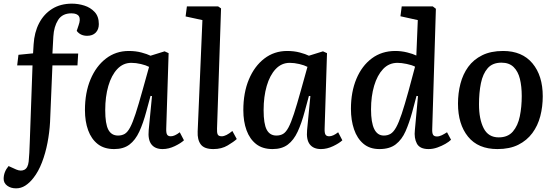

<svg xmlns="http://www.w3.org/2000/svg" viewBox="-57 -802 3036 1051"><path d="M334 -729Q284 -729 261 -692.5Q238 -656 235 -602L230 -509H371L367 -444H230L217 -134Q214 -78 203 -20.5Q192 37 172.5 87.5Q153 138 126 172Q105 199 81.5 214Q58 229 31 229Q2 229 -17.5 214.5Q-37 200 -37 177Q-37 139 -10 107L32 126Q58 137 77 127Q96 117 100 82Q102 59 103.5 35Q105 11 106 -25L121 -444H37L44 -502L124 -510L127 -559Q131 -625 157 -675Q183 -725 228.5 -753.5Q274 -782 337 -782Q371 -782 404.5 -771.5Q438 -761 461 -736.5Q484 -712 484 -670Q484 -641 467 -623.5Q450 -606 420 -606Q383 -606 363 -633L373 -663Q397 -729 334 -729Z M853 -99Q852 -75 857.5 -65.5Q863 -56 878 -56Q899 -56 927 -78L950 -34Q933 -18 899.5 -2Q866 14 833 14Q792 14 772 -11.5Q752 -37 757 -90L775 -276L767 -277L744 -192Q727 -128 705.5 -81.5Q684 -35 651.5 -10.5Q619 14 568 14Q513 14 478 -13.5Q443 -41 425.5 -89Q408 -137 408 -199Q408 -295 438.5 -367.5Q469 -440 523 -481.5Q577 -523 648 -523Q686 -523 717.5 -514.5Q749 -506 767 -497L844 -521L866 -511ZM589 -60Q610 -60 625.5 -69Q641 -78 655 -104Q669 -130 685 -179Q701 -228 723 -307L759 -436Q742 -445 714.5 -451.5Q687 -458 662 -458Q617 -458 585 -424Q553 -390 536 -331.5Q519 -273 519 -199Q519 -124 536 -92Q553 -60 589 -60Z M1051 -692 959 -712 966 -767H1137L1153 -756L1131 -98Q1130 -77 1134.5 -66.5Q1139 -56 1157 -56Q1180 -56 1215 -85L1239 -41Q1223 -26 1189.5 -6Q1156 14 1111 14Q1061 14 1042 -11.5Q1023 -37 1025 -82Z M1720 -99Q1719 -75 1724.5 -65.5Q1730 -56 1745 -56Q1766 -56 1794 -78L1817 -34Q1800 -18 1766.5 -2Q1733 14 1700 14Q1659 14 1639 -11.5Q1619 -37 1624 -90L1642 -276L1634 -277L1611 -192Q1594 -128 1572.5 -81.5Q1551 -35 1518.5 -10.5Q1486 14 1435 14Q1380 14 1345 -13.5Q1310 -41 1292.5 -89Q1275 -137 1275 -199Q1275 -295 1305.5 -367.5Q1336 -440 1390 -481.5Q1444 -523 1515 -523Q1553 -523 1584.5 -514.5Q1616 -506 1634 -497L1711 -521L1733 -511ZM1456 -60Q1477 -60 1492.5 -69Q1508 -78 1522 -104Q1536 -130 1552 -179Q1568 -228 1590 -307L1626 -436Q1609 -445 1581.5 -451.5Q1554 -458 1529 -458Q1484 -458 1452 -424Q1420 -390 1403 -331.5Q1386 -273 1386 -199Q1386 -124 1403 -92Q1420 -60 1456 -60Z M2309 -96Q2308 -74 2313.5 -64.5Q2319 -55 2335 -55Q2348 -55 2362 -62Q2376 -69 2390 -78L2412 -37Q2401 -26 2381 -14.5Q2361 -3 2337 5.5Q2313 14 2289 14Q2241 14 2225 -16Q2209 -46 2214 -90L2231 -276L2223 -277L2199 -187Q2183 -129 2163 -83.5Q2143 -38 2109.5 -12Q2076 14 2020 14Q1967 14 1932.5 -15Q1898 -44 1881 -94Q1864 -144 1864 -206Q1864 -299 1894 -370.5Q1924 -442 1978.5 -482.5Q2033 -523 2107 -523Q2140 -523 2172 -515Q2204 -507 2222 -498L2230 -692L2135 -713L2142 -767H2312L2329 -754ZM2044 -60Q2065 -60 2081 -69.5Q2097 -79 2111.5 -105Q2126 -131 2142 -179Q2158 -227 2179 -303L2215 -437Q2198 -446 2169 -452Q2140 -458 2119 -458Q2072 -458 2040 -424Q2008 -390 1991 -332.5Q1974 -275 1974 -203Q1974 -60 2044 -60Z M2666 14Q2560 14 2505 -54Q2450 -122 2450 -235Q2450 -292 2463.5 -344Q2477 -396 2506 -436Q2535 -476 2582.5 -499.5Q2630 -523 2697 -523Q2801 -523 2857.5 -455.5Q2914 -388 2914 -275Q2914 -218 2900.5 -166Q2887 -114 2857 -73.5Q2827 -33 2780 -9.5Q2733 14 2666 14ZM2673 -50Q2723 -50 2750.5 -82Q2778 -114 2788.5 -165.5Q2799 -217 2799 -276Q2799 -329 2789 -370Q2779 -411 2754.5 -435Q2730 -459 2688 -459Q2639 -459 2612.5 -428.5Q2586 -398 2575.5 -346.5Q2565 -295 2565 -231Q2565 -150 2590.5 -100Q2616 -50 2673 -50Z"/></svg>

Font: Literata 12pt Medium
Style: Italic
Weight: 500
Italic angle: -2°
Designer: Latin by Veronika Burian and Jose Scaglione. Greek by Irene Vlachou. Cyrillic by Vera Evstafieva
Foundry: TypeTogether
Version: Version 3.002